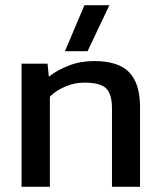

<svg xmlns="http://www.w3.org/2000/svg" viewBox="-20 -719 618 739"><path d="M230 -522 305 -699H401L317 -522ZM63 0V-474H163L168 -424Q200 -449 244.5 -466.5Q289 -484 343 -484Q435 -484 477 -441Q519 -398 519 -307V0H411V-302Q411 -357 388.5 -379Q366 -401 304 -401Q267 -401 231.5 -386Q196 -371 172 -347V0Z"/></svg>

Font: Kanit
Style: Regular
Weight: 400
Designer: Katatrad Team
Foundry: CadsonDemak
Version: Version 2.000; ttfautohint (v1.8.3)